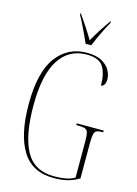

<svg xmlns="http://www.w3.org/2000/svg" viewBox="-138 -1004 776 1087"><g transform="rotate(15 250.0 -460.5)"><path d="M288 10Q162 10 103 -85Q44 -180 44 -358Q44 -546 110.5 -635Q177 -724 288 -724Q343 -724 375.5 -706Q408 -688 423 -661.5Q438 -635 438 -609Q438 -587 430 -576Q422 -565 412 -565Q412 -634 387.5 -674Q363 -714 290 -714Q186 -714 129 -626Q72 -538 72 -358Q72 -181 122 -90.5Q172 0 288 0Q326 0 357.5 -6Q389 -12 408 -25V-236Q408 -271 404 -287Q400 -303 386.5 -308Q373 -313 346 -313H335V-323H493V-313H489Q467 -313 455.5 -308Q444 -303 440 -286.5Q436 -270 436 -235V-27Q404 -8 369.5 1Q335 10 288 10ZM267 -771Q257 -794 244 -821.5Q231 -849 218 -875.5Q205 -902 194 -921V-931H196Q222 -894 243 -862Q264 -830 284 -796Q303 -830 323.5 -862Q344 -894 370 -931H372V-921Q361 -902 347.5 -875.5Q334 -849 321.5 -821.5Q309 -794 300 -771Z"/></g></svg>

Font: Noto Serif Display ExtraCondensed Thin
Style: Regular
Weight: 100
Width: 2
Designer: Monotype Design Team
Foundry: Monotype Imaging Inc.
Version: Version 2.009